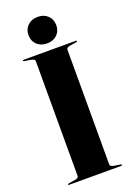

<svg xmlns="http://www.w3.org/2000/svg" viewBox="-166 -949 700 1010"><g transform="rotate(-20 183.5 -443.5)"><path d="M272 -28Q272 -17 293 -13.5L327.5 -8Q334.5 -7 334.5 -3.5Q334.5 0 329 0H38Q32.5 0 32.5 -3.5Q32.5 -7 39.5 -8L74 -13.5Q95 -17 95 -28V-672Q95 -683 74 -686.5L39.5 -692Q32.5 -693 32.5 -696.5Q32.5 -700 38 -700H329Q334.5 -700 334.5 -696.5Q334.5 -693 327.5 -692L293 -686.5Q272 -683 272 -672ZM183 -738.5Q148.5 -738.5 127 -759.2Q105.5 -780 105.5 -812.5Q105.5 -845.5 127.2 -866.2Q149 -887 183 -887Q218 -887 239.5 -866.2Q261 -845.5 261 -812.5Q261 -780 239.5 -759.2Q218 -738.5 183 -738.5Z"/></g></svg>

Font: Fraunces 144pt
Style: Bold
Weight: 700
Version: Version 1.000;[b76b70a41]